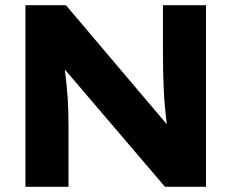

<svg xmlns="http://www.w3.org/2000/svg" viewBox="-20 -720 893 740"><path d="M78 -700H234L623 -241Q614 -313 611 -376.5Q608 -440 608 -527V-700H774V0H616L230 -452Q238 -386 241 -340.5Q244 -295 244 -234V0H78Z"/></svg>

Font: Lexend Exa HM Xlight
Style: Bold
Weight: 700
Designer: Bonnie Shaver-Troup, Thomas Jockin, Octavio Pardo
Foundry: Lexend
Version: Version 1.091